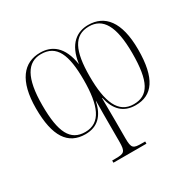

<svg xmlns="http://www.w3.org/2000/svg" viewBox="-169 -722 1150 1139"><g transform="rotate(-30 406.5 -152.5)"><path d="M293 239H519V224H498C438 224 427 219 427 149V30C427 -10 427 -63 426 -127H428C448 -39 495 10 579 10C693 10 756 -72 756 -270C756 -461 684 -544 571 -544C496 -544 426 -501 408 -369C388 -501 320 -544 242 -544C129 -544 56 -459 56 -269C56 -78 116 10 235 10C318 10 366 -39 385 -128H387C386 -64 386 -16 386 29V148C386 218 375 224 315 224H293ZM241 -2C139 -2 98 -81 98 -267C98 -454 149 -534 242 -534C349 -534 386 -448 386 -275C386 -100 346 -2 241 -2ZM572 -1C467 -1 427 -99 427 -275C427 -448 467 -534 571 -534C665 -534 715 -456 715 -268C715 -75 672 -1 572 -1Z"/></g></svg>

Font: Noto Serif Display SemiCondensed ExtraLight
Style: Regular
Weight: 200
Width: 4
Designer: Monotype Design Team
Foundry: Monotype Imaging Inc.
Version: Version 2.009